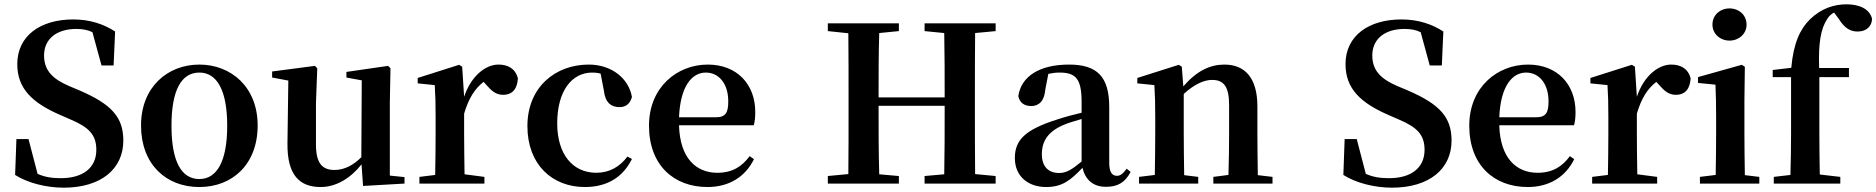

<svg xmlns="http://www.w3.org/2000/svg" viewBox="-20 -850 8688 889"><path d="M299 -452C225 -484 184 -523 184 -593C184 -672 245 -716 333 -716C362 -716 385 -712 408 -701L450 -547H506L513 -704C461 -738 397 -760 319 -760C168 -760 60 -685 60 -553C60 -438 132 -373 258 -318L304 -298C392 -261 426 -226 426 -156C426 -73 364 -25 262 -25C220 -25 188 -30 154 -45L112 -206H56L50 -40C106 -4 192 19 275 19C448 19 551 -68 551 -199C551 -307 497 -367 349 -431Z M903 16C1056 16 1173 -89 1173 -269C1173 -449 1048 -551 903 -551C757 -551 633 -448 633 -269C633 -90 748 16 903 16ZM903 -21C820 -21 774 -102 774 -268C774 -433 820 -514 903 -514C984 -514 1032 -433 1032 -268C1032 -102 984 -21 903 -21Z M1785 -37V-374L1788 -534L1777 -545L1584 -517V-491L1655 -478L1653 -122C1616 -85 1574 -63 1529 -63C1474 -63 1443 -92 1443 -180V-374L1449 -534L1438 -545L1240 -519V-491L1315 -477L1311 -187C1309 -37 1369 16 1465 16C1539 16 1606 -28 1654 -89L1661 11L1853 0V-30Z M2120 -541 2106 -550 1914 -489V-464L1993 -456C1996 -408 1997 -372 1997 -307V-235C1997 -180 1996 -97 1995 -40L1922 -31V0H2223V-31L2131 -43C2130 -100 2129 -181 2129 -235V-324C2150 -394 2177 -438 2219 -471L2230 -459C2255 -430 2276 -411 2309 -411C2356 -411 2375 -442 2378 -487C2366 -534 2330 -551 2288 -551C2228 -551 2161 -498 2129 -402Z M2776 -431C2782 -375 2810 -354 2848 -354C2878 -354 2897 -369 2906 -401C2891 -487 2812 -551 2706 -551C2552 -551 2422 -447 2422 -266C2422 -88 2537 16 2688 16C2793 16 2865 -31 2906 -114L2885 -125C2849 -77 2801 -50 2741 -50C2633 -50 2560 -134 2560 -279C2560 -428 2627 -514 2722 -514C2735 -514 2748 -513 2761 -509Z M3124 -307C3130 -453 3185 -514 3248 -514C3309 -514 3352 -462 3352 -381C3352 -330 3341 -307 3295 -307ZM3470 -270C3475 -287 3477 -306 3477 -332C3477 -458 3394 -551 3257 -551C3117 -551 2985 -448 2985 -268C2985 -86 3099 16 3256 16C3355 16 3431 -31 3471 -113L3451 -127C3416 -80 3373 -50 3301 -50C3204 -50 3128 -117 3124 -270Z M4590 -706V-742H4261V-706L4352 -697C4354 -598 4354 -498 4354 -399H4048C4048 -499 4048 -599 4051 -697L4142 -706V-742H3813V-706L3908 -696C3909 -596 3909 -495 3909 -395V-346C3909 -244 3909 -143 3908 -44L3813 -35V0H4142V-35L4051 -43C4048 -143 4048 -245 4048 -360H4354C4354 -244 4354 -142 4352 -43L4261 -35V0H4590V-35L4495 -44C4494 -144 4494 -246 4494 -346V-395C4494 -497 4494 -597 4495 -697Z M4988 -102C4942 -64 4917 -49 4884 -49C4836 -49 4804 -77 4804 -136C4804 -198 4834 -244 4913 -275C4930 -282 4958 -290 4988 -299ZM5197 -69C5179 -45 5167 -36 5152 -36C5130 -36 5116 -51 5116 -96V-354C5116 -494 5061 -551 4930 -551C4791 -551 4708 -495 4695 -405C4701 -375 4722 -359 4755 -359C4789 -359 4816 -381 4820 -436L4834 -508C4852 -512 4869 -514 4886 -514C4961 -514 4988 -485 4988 -379V-328C4949 -319 4909 -308 4879 -298C4725 -250 4679 -201 4679 -118C4679 -34 4740 16 4824 16C4898 16 4937 -15 4992 -73C5005 -19 5040 15 5101 15C5154 15 5189 -4 5215 -54Z M5804 -39C5803 -96 5802 -178 5802 -235V-357C5802 -491 5743 -551 5649 -551C5584 -551 5522 -523 5459 -450L5452 -541L5438 -550L5246 -489V-464L5325 -456C5328 -408 5329 -372 5329 -307V-235C5329 -180 5328 -97 5327 -40L5254 -31V0H5528V-31L5463 -39C5462 -96 5461 -180 5461 -235V-415C5510 -460 5555 -480 5592 -480C5646 -480 5671 -450 5671 -363V-235C5671 -178 5670 -96 5668 -40L5598 -31V0H5872V-31Z M6449 -452C6375 -484 6334 -523 6334 -593C6334 -672 6395 -716 6483 -716C6512 -716 6535 -712 6558 -701L6600 -547H6656L6663 -704C6611 -738 6547 -760 6469 -760C6318 -760 6210 -685 6210 -553C6210 -438 6282 -373 6408 -318L6454 -298C6542 -261 6576 -226 6576 -156C6576 -73 6514 -25 6412 -25C6370 -25 6338 -30 6304 -45L6262 -206H6206L6200 -40C6256 -4 6342 19 6425 19C6598 19 6701 -68 6701 -199C6701 -307 6647 -367 6499 -431Z M6922 -307C6928 -453 6983 -514 7046 -514C7107 -514 7150 -462 7150 -381C7150 -330 7139 -307 7093 -307ZM7268 -270C7273 -287 7275 -306 7275 -332C7275 -458 7192 -551 7055 -551C6915 -551 6783 -448 6783 -268C6783 -86 6897 16 7054 16C7153 16 7229 -31 7269 -113L7249 -127C7214 -80 7171 -50 7099 -50C7002 -50 6926 -117 6922 -270Z M7550 -541 7536 -550 7344 -489V-464L7423 -456C7426 -408 7427 -372 7427 -307V-235C7427 -180 7426 -97 7425 -40L7352 -31V0H7653V-31L7561 -43C7560 -100 7559 -181 7559 -235V-324C7580 -394 7607 -438 7649 -471L7660 -459C7685 -430 7706 -411 7739 -411C7786 -411 7805 -442 7808 -487C7796 -534 7760 -551 7718 -551C7658 -551 7591 -498 7559 -402Z M7988 -662C8031 -662 8067 -693 8067 -736C8067 -781 8031 -811 7988 -811C7945 -811 7909 -781 7909 -736C7909 -693 7945 -662 7988 -662ZM8059 -39C8058 -96 8057 -180 8057 -235V-385L8059 -541L8045 -550L7842 -493V-466L7923 -458C7925 -408 7926 -370 7926 -306V-235C7926 -180 7925 -97 7924 -40L7851 -31V0H8126V-31Z M8188 -526V-493H8273V-235C8273 -169 8272 -104 8270 -40L8193 -31V0H8501V-31L8406 -42C8405 -106 8404 -170 8404 -235V-493H8541V-535H8403C8399 -649 8410 -717 8441 -763C8448 -775 8459 -785 8472 -792L8493 -764C8520 -720 8547 -704 8581 -704C8623 -704 8647 -729 8648 -763C8636 -811 8586 -830 8530 -830C8473 -830 8414 -812 8361 -761C8315 -716 8284 -650 8274 -536Z"/></svg>

Font: Source Han Serif
Style: Bold
Weight: 700
Designer: Ryoko NISHIZUKA 西塚涼子 (kana & ideographs); Frank Grießhammer (Latin, Greek & Cyrillic); Wenlong ZHANG 张文龙 (bopomofo); San
Foundry: Adobe Systems Incorporated
Version: Version 1.001;PS 1.001;hotconv 16.6.54;makeotf.lib2.5.65590